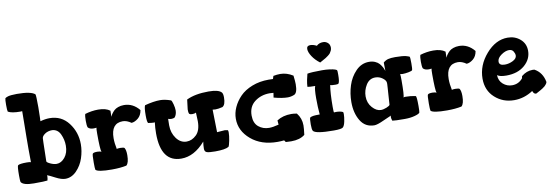

<svg xmlns="http://www.w3.org/2000/svg" viewBox="-57 -1165 4600 1598"><g transform="rotate(-10 2242.5 -365.5)"><path d="M15 -683Q15 -728 19 -739L20 -740Q22 -742 28 -745Q34 -748 43.5 -751Q53 -754 73 -756Q93 -758 118 -758Q236 -758 271 -728Q276 -718 276 -619Q276 -577 274.5 -539.5Q273 -502 273 -500Q315 -512 351 -512Q452 -512 511.5 -433.5Q571 -355 571 -254Q571 -196 551.5 -137Q532 -78 490 -35Q448 8 395 8Q362 8 313.5 -17.5Q265 -43 249 -48Q250 -47 250 -39Q250 -23 245 -4Q225 0 130 0Q41 0 22 -31Q19 -43 19 -87Q19 -166 27 -172Q43 -182 100 -182Q129 -182 136 -178Q135 -216 135 -290Q135 -336 135.5 -388.5Q136 -441 137 -505Q138 -569 138 -609Q134 -608 122 -608Q50 -608 19 -626Q15 -637 15 -683ZM263 -163Q263 -154 292 -140.5Q321 -127 345 -127Q384 -127 415 -165Q446 -203 446 -264Q446 -314 424.5 -360.5Q403 -407 356 -410Q320 -410 294.5 -392.5Q269 -375 268 -356Q267 -343 266.5 -319Q266 -295 265 -250Q264 -205 263 -163Z M645 -437Q645 -478 651 -495Q708 -512 762 -512Q827 -512 862 -485Q861 -468 861 -434L865 -442Q868 -450 876.5 -461.5Q885 -473 897 -484.5Q909 -496 931 -504Q953 -512 980 -512Q1056 -512 1109 -447Q1102 -403 1074 -380Q1046 -357 1018 -355Q981 -381 947 -381Q848 -381 848 -255Q848 -212 859 -161Q861 -166 887 -166Q917 -166 924 -159Q936 -140 936 -97Q936 -32 913 -12Q862 -1 790 -1Q672 -1 653 -23Q650 -35 650 -84Q650 -154 656 -159Q663 -168 695 -168Q718 -168 729 -161Q720 -184 720 -316Q720 -360 723 -366Q711 -364 701 -364Q665 -364 651 -382Q645 -397 645 -437Z M1144 -395Q1144 -464 1154 -480Q1229 -500 1284 -500Q1323 -500 1374 -482Q1381 -477 1389 -446.5Q1397 -416 1397 -394Q1397 -361 1379 -337Q1368 -330 1350 -330Q1336 -330 1323 -335Q1323 -332 1322.5 -309Q1322 -286 1322 -280Q1322 -217 1356.5 -169.5Q1391 -122 1443 -122Q1488 -122 1525.5 -158.5Q1563 -195 1563 -273Q1563 -301 1560 -346Q1548 -339 1529 -339Q1511 -339 1507 -344Q1497 -344 1497 -384Q1497 -393 1507 -466Q1579 -501 1693 -501Q1779 -501 1803 -472Q1812 -460 1812 -430Q1812 -368 1785 -353Q1749 -344 1725 -344Q1711 -344 1701 -346Q1701 -317 1703 -252.5Q1705 -188 1705 -155Q1709 -155 1738 -157.5Q1767 -160 1772 -160Q1776 -160 1784 -158Q1792 -156 1796 -156Q1800 -152 1800 -135Q1800 -108 1792 -67.5Q1784 -27 1777 -18Q1747 0 1663 0Q1609 0 1591 -7Q1573 -14 1573 -38Q1573 -68 1578 -98Q1484 10 1375 10Q1203 10 1203 -232Q1203 -280 1209 -326Q1208 -325 1200 -325Q1185 -325 1153 -330Q1144 -340 1144 -395Z M1878 -237Q1878 -286 1899.5 -333.5Q1921 -381 1960 -421Q1999 -461 2062.5 -486Q2126 -511 2203 -511Q2227 -511 2240 -510L2248 -535Q2278 -541 2306 -541Q2361 -541 2413 -508Q2419 -460 2419 -435Q2419 -361 2390 -349Q2362 -338 2336 -338Q2288 -338 2218 -357L2224 -396Q2204 -398 2192 -398Q2119 -398 2065.5 -357.5Q2012 -317 2012 -241Q2012 -177 2049.5 -146Q2087 -115 2139 -115Q2170 -115 2220 -128L2217 -164Q2267 -197 2339 -197Q2359 -197 2386 -192Q2423 -146 2423 -86Q2423 -61 2416 -7Q2374 27 2300 27Q2280 27 2254 25L2243 9Q2214 12 2187 12Q2051 12 1964.5 -61.5Q1878 -135 1878 -237Z M2484 -83Q2484 -134 2490 -141Q2502 -148 2520 -150Q2532 -152 2572 -152Q2566 -215 2566 -289Q2566 -370 2576 -392Q2527 -392 2511 -396Q2512 -423 2518 -453Q2520 -466 2530 -504Q2567 -511 2654 -511Q2689 -511 2718.5 -507Q2748 -503 2763.5 -497.5Q2779 -492 2779 -487Q2781 -487 2781 -451Q2781 -394 2771 -379Q2767 -373 2747 -373Q2710 -373 2700 -378Q2689 -308 2689 -196Q2689 -150 2692 -148Q2698 -149 2709 -149Q2745 -149 2767 -138Q2770 -134 2770 -120Q2770 -95 2763 -60Q2756 -25 2743 -12Q2731 0 2665 0Q2508 0 2491 -29Q2484 -42 2484 -83ZM2564 -706Q2564 -734 2594 -734Q2619 -734 2648 -719Q2669 -740 2704 -740Q2726 -740 2743 -725Q2760 -710 2760 -684Q2760 -671 2754.5 -659Q2749 -647 2743 -639Q2737 -631 2723 -620.5Q2709 -610 2701.5 -605.5Q2694 -601 2675 -590.5Q2656 -580 2651 -577Q2612 -606 2588 -642.5Q2564 -679 2564 -706Z M2849 -207Q2849 -279 2870.5 -346.5Q2892 -414 2939.5 -463Q2987 -512 3051 -512Q3080 -512 3102.5 -502Q3125 -492 3137.5 -477.5Q3150 -463 3158 -448.5Q3166 -434 3169 -424Q3172 -414 3173 -414Q3173 -468 3172 -485Q3192 -502 3213.5 -507.5Q3235 -513 3273 -513Q3303 -513 3326.5 -511Q3350 -509 3362 -506Q3374 -503 3381.5 -500Q3389 -497 3391 -496L3393 -495Q3397 -486 3397 -439Q3397 -391 3393 -382Q3390 -375 3361 -369.5Q3332 -364 3311 -364Q3301 -364 3289 -366Q3292 -360 3292 -315Q3292 -184 3283 -170Q3290 -173 3300 -173Q3344 -173 3386 -164Q3394 -158 3394 -79Q3394 -35 3391 -23Q3384 -12 3347 -2Q3310 8 3263 8Q3178 8 3158 4Q3151 -15 3151 -28Q3151 -36 3154 -40Q3142 -36 3086 -10Q3030 16 3005 16Q2928 16 2888.5 -49Q2849 -114 2849 -207ZM2974 -233Q2974 -177 3008.5 -138.5Q3043 -100 3081 -100Q3102 -100 3129 -111Q3156 -122 3158 -131Q3161 -177 3163.5 -215.5Q3166 -254 3167.5 -274.5Q3169 -295 3169 -301V-313Q3169 -334 3141.5 -354.5Q3114 -375 3080 -375Q3030 -375 3002 -329.5Q2974 -284 2974 -233Z M3477 -437Q3477 -478 3483 -495Q3540 -512 3594 -512Q3659 -512 3694 -485Q3693 -468 3693 -434L3697 -442Q3700 -450 3708.5 -461.5Q3717 -473 3729 -484.5Q3741 -496 3763 -504Q3785 -512 3812 -512Q3888 -512 3941 -447Q3934 -403 3906 -380Q3878 -357 3850 -355Q3813 -381 3779 -381Q3680 -381 3680 -255Q3680 -212 3691 -161Q3693 -166 3719 -166Q3749 -166 3756 -159Q3768 -140 3768 -97Q3768 -32 3745 -12Q3694 -1 3622 -1Q3504 -1 3485 -23Q3482 -35 3482 -84Q3482 -154 3488 -159Q3495 -168 3527 -168Q3550 -168 3561 -161Q3552 -184 3552 -316Q3552 -360 3555 -366Q3543 -364 3533 -364Q3497 -364 3483 -382Q3477 -397 3477 -437Z M3958 -209Q3958 -322 4039.5 -416Q4121 -510 4222 -510Q4284 -510 4328 -472Q4372 -434 4372 -373Q4372 -302 4313.5 -251.5Q4255 -201 4159 -201Q4104 -201 4082 -218Q4083 -170 4116 -141.5Q4149 -113 4192 -113Q4248 -113 4283 -157Q4283 -165 4286 -174Q4330 -210 4381 -210Q4391 -210 4396 -209Q4462 -173 4477 -91Q4476 -83 4469.5 -74Q4463 -65 4456 -58.5Q4449 -52 4436 -43.5Q4423 -35 4415.5 -31Q4408 -27 4393.5 -19Q4379 -11 4377 -10Q4371 -10 4367 -11.5Q4363 -13 4359.5 -16.5Q4356 -20 4355 -21.5Q4354 -23 4351 -29.5Q4348 -36 4347 -37Q4273 12 4188 12Q4093 12 4025.5 -49Q3958 -110 3958 -209ZM4114 -326Q4114 -293 4162 -293Q4198 -293 4231 -310Q4264 -327 4264 -352Q4264 -369 4252.5 -387.5Q4241 -406 4216 -406Q4185 -406 4149.5 -381Q4114 -356 4114 -326Z"/></g></svg>

Font: Gorditas
Style: Regular
Weight: 400
Designer: Gustavo Dipre (gbrenda1987@gmail.com)
Foundry: Gustavo Dipre (gbrenda1987@gmail.com)
Version: Version 1.001